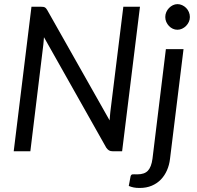

<svg xmlns="http://www.w3.org/2000/svg" viewBox="-20 -750 976 952"><path d="M674 -716.5 585.5 0H539Q527.5 0 520.5 -4.2Q513.5 -8.5 507 -17.5L198 -565.5Q197 -555.5 196.5 -546.8Q196 -538 195 -530L130.5 0H48L136 -716.5H184.5Q197 -716.5 202.5 -713.5Q208 -710.5 214 -700.5L523.5 -153Q524.5 -164.5 525.2 -175Q526 -185.5 527 -194.5L591.5 -716.5ZM890 -506.5 823 37.5Q819.5 68 808 94.2Q796.5 120.5 777.8 140Q759 159.5 732.5 170.8Q706 182 672.5 182Q655 182 642.8 179.5Q630.5 177 618.5 172L627.5 124Q629 119.5 631.2 117.2Q633.5 115 637.2 114.5Q641 114 646.8 114.2Q652.5 114.5 661 114.5Q696.5 114.5 713.5 96.2Q730.5 78 736 37.5L802.5 -506.5ZM921.5 -665.5Q921.5 -652.5 916.2 -641.2Q911 -630 902.2 -621.2Q893.5 -612.5 882.5 -607.5Q871.5 -602.5 859.5 -602.5Q847.5 -602.5 836.8 -607.5Q826 -612.5 817.8 -621.2Q809.5 -630 804.5 -641.2Q799.5 -652.5 799.5 -665.5Q799.5 -678.5 804.5 -690Q809.5 -701.5 818 -710.2Q826.5 -719 837.2 -724.2Q848 -729.5 860 -729.5Q872 -729.5 883 -724.5Q894 -719.5 902.8 -710.8Q911.5 -702 916.5 -690.2Q921.5 -678.5 921.5 -665.5Z"/></svg>

Font: Lato 2
Style: Italic
Weight: 400
Italic angle: -7°
Designer: Lukasz Dziedzic with Adam Twardoch and Botio Nikoltchev
Foundry: tyPoland Lukasz Dziedzic
Version: Version 2.015; 2015-08-06; http://www.latofonts.com/